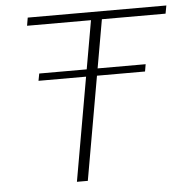

<svg xmlns="http://www.w3.org/2000/svg" viewBox="-50 -724 750 772"><g transform="rotate(-5 325.0 -337.5)"><path d="M111 -418H541L546 -447H116.5ZM229.5 0H273.5L386.5 -642.5H643.5L649.5 -675H90L84.5 -642.5H342.5Z"/></g></svg>

Font: Anybody SemiExpanded ExtraLight
Style: Italic
Weight: 250
Width: 6
Italic angle: -10°
Version: Version 1.113;gftools[0.9.25]